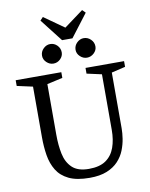

<svg xmlns="http://www.w3.org/2000/svg" viewBox="-101 -1011 852 1094"><g transform="rotate(-10 325.5 -464.5)"><path d="M329 10Q254 10 208.5 -12Q163 -34 139.5 -72.5Q116 -111 108 -160.5Q100 -210 100 -264V-558L9 -578V-611H273V-578L183 -558V-264Q183 -204 193.5 -153.5Q204 -103 236.5 -72Q269 -41 333 -41Q395 -41 431 -66Q467 -91 483 -135.5Q499 -180 499 -237V-559L413 -578V-611H636V-578L556 -559V-236Q556 -209 551 -176.5Q546 -144 533 -111Q520 -78 494.5 -50.5Q469 -23 428.5 -6.5Q388 10 329 10ZM432 -667Q410 -667 392.5 -683.5Q375 -700 375 -722Q375 -746 392.5 -763Q410 -780 432 -780Q455 -780 472.5 -763Q490 -746 490 -722Q490 -700 472.5 -683.5Q455 -667 432 -667ZM238 -667Q216 -667 198.5 -683.5Q181 -700 181 -722Q181 -746 198.5 -763Q216 -780 238 -780Q261 -780 278 -763Q295 -746 295 -722Q295 -700 278 -683.5Q261 -667 238 -667ZM309 -790 207 -921 224 -939 340 -857 451 -939 469 -921 369 -790Z"/></g></svg>

Font: Manuale
Style: Regular
Weight: 400
Designer: Eduardo Tunni / Pablo Cosgaya
Foundry: Eduardo Tunni / Pablo Cosgaya
Version: Version 1.002